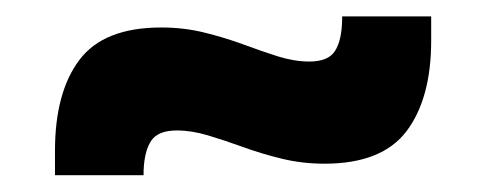

<svg xmlns="http://www.w3.org/2000/svg" viewBox="-20 -432 592 234"><path d="M375.5 -232.5Q348.5 -232.5 323.8 -238.5Q299 -244.5 276.2 -252.8Q253.5 -261 233.5 -267Q213.5 -273 195.5 -273Q173 -273 164.5 -260.8Q156 -248.5 155 -224V-218.5H47V-248Q47 -319.5 76.8 -359Q106.5 -398.5 176.5 -398.5Q204.5 -398.5 229.5 -392.2Q254.5 -386 276.8 -377.8Q299 -369.5 319 -363.2Q339 -357 357 -357Q380 -357 388.2 -369.8Q396.5 -382.5 397 -408V-412H505.5V-382.5Q505.5 -312 475.5 -272.2Q445.5 -232.5 375.5 -232.5Z"/></svg>

Font: Anek Gujarati
Style: Bold
Weight: 700
Version: Version 1.003